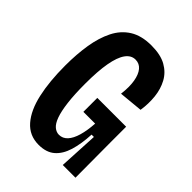

<svg xmlns="http://www.w3.org/2000/svg" viewBox="-201 -768 876 876"><g transform="rotate(45 237.0 -329.5)"><path d="M209 13Q149 13 111 -30.5Q73 -74 56 -150.5Q39 -227 39 -329Q39 -402 49 -464Q59 -526 82.5 -573Q106 -620 147.5 -646Q189 -672 253 -672Q312 -672 348.5 -651.5Q385 -631 404 -596Q423 -561 427.5 -517.5Q432 -474 425 -429L310 -418Q316 -467 310 -502Q304 -537 288 -556Q272 -575 247 -575Q219 -575 200 -548.5Q181 -522 171.5 -469Q162 -416 162 -335Q162 -265 168 -216.5Q174 -168 184.5 -139Q195 -110 210 -97.5Q225 -85 242 -85Q266 -85 283 -103.5Q300 -122 310 -156.5Q320 -191 323 -238H247V-328H433V-229L434 0H352L362 -191H347Q344 -129 330 -83Q316 -37 287 -12Q258 13 209 13Z"/></g></svg>

Font: Bricolage Grotesque 36pt Condensed SemiBold
Style: Regular
Weight: 600
Width: 3
Designer: Mathieu Triay
Foundry: Atelier Triay
Version: Version 1.001;gftools[0.9.33.dev8+g029e19f]